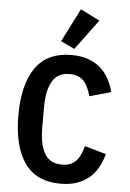

<svg xmlns="http://www.w3.org/2000/svg" viewBox="-63 -1015 727 1073"><g transform="rotate(5 300.0 -478.5)"><path d="M318 12Q181 12 115.5 -82Q50 -176 50 -349Q50 -521 115.5 -615.5Q181 -710 318 -710Q370 -710 409.5 -696Q449 -682 478 -657.5Q507 -633 526 -598.5Q545 -564 556 -523L436 -489Q429 -513 420 -534Q411 -555 397.5 -570.5Q384 -586 364 -594.5Q344 -603 316 -603Q248 -603 218.5 -551Q189 -499 189 -409V-289Q189 -199 218.5 -147Q248 -95 316 -95Q344 -95 364 -103.5Q384 -112 397.5 -127.5Q411 -143 420 -164Q429 -185 436 -209L556 -175Q545 -134 526 -99.5Q507 -65 478 -40.5Q449 -16 409.5 -2Q370 12 318 12ZM329 -745 252 -782 347 -969 455 -915Z"/></g></svg>

Font: IBM Plex Mono SemiBold
Style: Regular
Weight: 600
Monospace: yes
Designer: Mike Abbink, Paul van der Laan, Pieter van Rosmalen
Foundry: Bold Monday
Version: Version 2.3